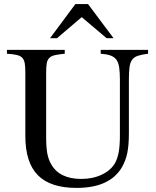

<svg xmlns="http://www.w3.org/2000/svg" viewBox="-20 -906 762 940"><path d="M611 -254Q611 -196 603.5 -158.5Q596 -121 578 -89Q519 14 355 14Q227 14 165.5 -48Q104 -110 104 -241V-553Q104 -580 101 -597Q98 -614 88.5 -623.5Q79 -633 61.5 -637Q44 -641 14 -643V-662H297V-643Q267 -640 249 -636Q231 -632 221.5 -622.5Q212 -613 209 -596.5Q206 -580 206 -553V-233Q206 -185 211.5 -155Q217 -125 231 -101Q272 -30 378 -30Q435 -30 479.5 -51.5Q524 -73 544 -109Q556 -132 561.5 -163Q567 -194 567 -245V-515Q567 -552 563.5 -576Q560 -600 549.5 -614Q539 -628 520.5 -634.5Q502 -641 473 -643V-662H705V-643Q674 -639 655.5 -633Q637 -627 627 -613.5Q617 -600 614 -576.5Q611 -553 611 -515ZM502 -719 380 -822 259 -719H225L349 -886H411L536 -719Z"/></svg>

Font: Klingon pIqaD vaHbo'
Style: Regular
Weight: 400
Width: 0
Designer: Mike Neff (qa'vaj)
Foundry: Mike Neff and Michael Everson
Version: Version 2.003